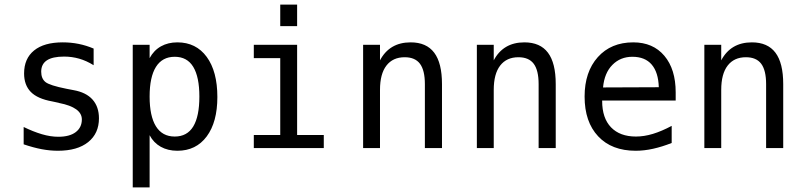

<svg xmlns="http://www.w3.org/2000/svg" viewBox="-20 -651 3540 844"><path d="M391.6 -437.5V-364.3Q360.4 -383.8 328.1 -393.1Q295.9 -402.3 261.7 -402.3Q210.9 -402.3 186 -385.7Q161.1 -369.1 161.1 -335.9Q161.1 -305.7 179.7 -290.5Q198.2 -275.4 272.5 -260.7L302.7 -254.9Q358.4 -245.1 386.7 -213.4Q415 -181.6 415 -130.9Q415 -64.5 367.7 -26.4Q320.3 11.7 234.4 11.7Q200.2 11.7 163.6 4.9Q127 -2 84 -16.6V-92.8Q126 -72.3 164.1 -61Q202.1 -49.8 236.3 -49.8Q286.1 -49.8 313 -70.3Q339.8 -90.8 339.8 -126Q339.8 -178.7 240.2 -198.2L237.3 -199.2L210 -205.1Q144.5 -216.8 115.2 -247.1Q85.9 -277.3 85.9 -328.1Q85.9 -393.6 129.9 -429.2Q173.8 -464.8 255.9 -464.8Q292 -464.8 325.7 -458Q359.4 -451.2 391.6 -437.5Z M637.7 -56.6V172.9H563.5V-454.1H637.7V-395.5Q656.2 -429.7 687.5 -447.3Q718.8 -464.8 759.8 -464.8Q841.8 -464.8 888.7 -400.9Q935.5 -336.9 935.5 -224.6Q935.5 -114.3 888.7 -51.3Q841.8 11.7 759.8 11.7Q717.8 11.7 686.5 -5.9Q655.3 -23.4 637.7 -56.6ZM856.4 -226.6Q856.4 -312.5 829.6 -356.9Q802.7 -401.4 748 -401.4Q693.4 -401.4 665.5 -356.9Q637.7 -312.5 637.7 -226.6Q637.7 -140.6 665.5 -95.7Q693.4 -50.8 748 -50.8Q802.7 -50.8 829.6 -95.2Q856.4 -139.6 856.4 -226.6Z M1211.9 -630.9H1286.1V-536.1H1211.9ZM1095.7 -454.1H1286.1V-57.6H1403.3V0H1095.7V-57.6H1211.9V-395.5H1095.7Z M1922.9 -281.2V0H1847.7V-281.2Q1847.7 -341.8 1826.2 -370.6Q1804.7 -399.4 1758.8 -399.4Q1707 -399.4 1678.7 -362.8Q1650.4 -326.2 1650.4 -255.9V0H1576.2V-454.1H1650.4V-385.7Q1670.9 -424.8 1704.6 -444.8Q1738.3 -464.8 1785.2 -464.8Q1854.5 -464.8 1888.7 -419.4Q1922.9 -374 1922.9 -281.2Z M2422.9 -281.2V0H2347.7V-281.2Q2347.7 -341.8 2326.2 -370.6Q2304.7 -399.4 2258.8 -399.4Q2207 -399.4 2178.7 -362.8Q2150.4 -326.2 2150.4 -255.9V0H2076.2V-454.1H2150.4V-385.7Q2170.9 -424.8 2204.6 -444.8Q2238.3 -464.8 2285.2 -464.8Q2354.5 -464.8 2388.7 -419.4Q2422.9 -374 2422.9 -281.2Z M2950.2 -245.1V-209H2627V-207Q2627 -131.8 2666 -91.3Q2705.1 -50.8 2775.4 -50.8Q2811.5 -50.8 2850.1 -62.5Q2888.7 -74.2 2932.6 -97.7V-22.5Q2890.6 -5.9 2851.1 2.9Q2811.5 11.7 2774.4 11.7Q2668.9 11.7 2609.4 -51.8Q2549.8 -115.2 2549.8 -226.6Q2549.8 -335 2607.9 -399.9Q2666 -464.8 2763.7 -464.8Q2850.6 -464.8 2900.4 -405.8Q2950.2 -346.7 2950.2 -245.1ZM2876 -267.6Q2874 -333 2844.7 -367.2Q2815.4 -401.4 2759.8 -401.4Q2707 -401.4 2671.9 -365.7Q2636.7 -330.1 2630.9 -266.6Z M3422.9 -281.2V0H3347.7V-281.2Q3347.7 -341.8 3326.2 -370.6Q3304.7 -399.4 3258.8 -399.4Q3207 -399.4 3178.7 -362.8Q3150.4 -326.2 3150.4 -255.9V0H3076.2V-454.1H3150.4V-385.7Q3170.9 -424.8 3204.6 -444.8Q3238.3 -464.8 3285.2 -464.8Q3354.5 -464.8 3388.7 -419.4Q3422.9 -374 3422.9 -281.2Z"/></svg>

Font: BabelStone Irk Bitig
Style: Regular
Weight: 400
Designer: Andrew West
Foundry: BabelStone
Version: Version 1.03 June 7, 2023